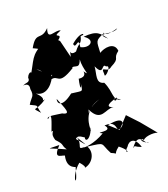

<svg xmlns="http://www.w3.org/2000/svg" viewBox="-149 -915 913 1042"><g transform="rotate(-20 307.5 -394.0)"><path d="M279 -727C324 -760 239 -744 310 -772C281 -787 220 -740 245 -809C191 -753 181 -818 134 -733C193 -708 161 -700 200 -742C110 -697 123 -675 65 -583C102 -621 68 -625 56 -591C60 -567 37 -568 31 -566C-14 -550 57 -580 46 -529C54 -483 36 -488 14 -450C64 -425 41 -442 57 -388C12 -439 33 -400 101 -450C62 -444 124 -441 66 -496C126 -459 173 -533 180 -556L114 -619C162 -588 138 -556 146 -531C207 -589 177 -550 169 -539C217 -554 192 -490 301 -558C284 -628 265 -612 278 -544C311 -593 331 -524 353 -589C349 -530 381 -478 350 -521C358 -476 292 -497 312 -492C297 -429 309 -434 315 -469C305 -414 319 -423 246 -431C173 -374 154 -406 162 -430C186 -370 212 -320 163 -346C134 -349 75 -364 80 -343C119 -380 92 -320 74 -270C66 -288 117 -240 147 -324C74 -275 67 -261 79 -223C120 -180 96 -190 120 -154C18 -201 9 -190 90 -190C32 -128 77 -136 99 -126C80 -45 148 -50 131 -44C101 82 86 -3 160 -63C132 -90 197 -29 176 -26C223 -33 256 -86 230 -130C336 -117 300 -124 338 -54C385 -35 341 -35 390 -72C463 -14 394 -20 434 -54C453 -86 490 -89 507 -27C436 -54 498 -56 461 -37C518 -119 529 -31 551 -35C486 -66 536 -79 529 -51C528 -74 594 -80 615 -70L544 -156L485 -219L426 -155L375 -201C488 -227 458 -161 419 -158C410 -179 416 -209 357 -206C401 -154 279 -193 333 -169C270 -131 210 -129 211 -133C168 -133 210 -149 194 -196C237 -125 234 -133 186 -190C210 -219 244 -154 241 -196C216 -157 256 -147 283 -222C285 -214 269 -186 278 -218C280 -216 271 -323 380 -349C285 -319 293 -264 305 -317C348 -226 392 -291 437 -283C407 -291 398 -307 472 -326C456 -286 432 -354 489 -306C441 -321 466 -356 435 -424C387 -435 413 -481 416 -526C448 -454 457 -534 474 -504C510 -504 442 -436 451 -468C446 -526 468 -464 500 -493C564 -525 521 -527 566 -561C561 -616 497 -602 470 -584C474 -652 467 -653 522 -677C533 -707 491 -644 602 -678C573 -650 468 -701 537 -642C507 -682 495 -705 415 -697C473 -660 427 -625 379 -650C390 -717 352 -641 348 -680C414 -737 437 -704 401 -706C389 -659 382 -681 349 -636C300 -620 328 -681 312 -618L287 -719Z"/></g></svg>

Font: Hussar Lance
Style: Regular
Weight: 700
Foundry: Cannot Into Space Fonts, PlusOne Fonts
Version: Version 2.27